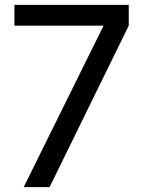

<svg xmlns="http://www.w3.org/2000/svg" viewBox="-20 -766 588 786"><path d="M404 -661H39V-746H507V-661L183 0H77Z"/></svg>

Font: Eudoxus Sans Medium
Style: Regular
Weight: 500
Designer: Stijn de Vries
Foundry: tokotype
Version: Version 2.005